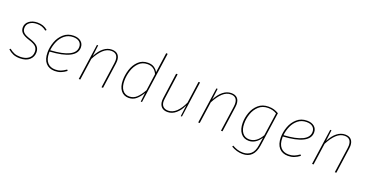

<svg xmlns="http://www.w3.org/2000/svg" viewBox="-37 -1573 4984 2607"><g transform="rotate(20 2455.0 -269.5)"><path d="M402 -476 387 -462Q357 -486 326 -497.5Q295 -509 253 -509Q189 -509 148.5 -479Q108 -449 108 -398Q108 -359 134.5 -333.5Q161 -308 233 -286Q311 -261 343.5 -228.5Q376 -196 376 -143Q376 -77 327.5 -33.5Q279 10 189 10Q131 10 90.5 -7.5Q50 -25 16 -56L29 -70Q64 -41 100 -26Q136 -11 187 -11Q260 -11 306.5 -44.5Q353 -78 353 -142Q353 -188 325.5 -216Q298 -244 224 -267Q146 -292 115.5 -322.5Q85 -353 85 -398Q85 -456 133 -492.5Q181 -529 253 -529Q299 -529 335 -516Q371 -503 402 -476Z M539 -214V-196Q539 -104 580 -57.5Q621 -11 693 -11Q738 -11 772.5 -24.5Q807 -38 848 -67L860 -51Q819 -20 779.5 -5Q740 10 693 10Q610 10 563.5 -43Q517 -96 517 -195Q517 -271 545 -348Q573 -425 632 -477Q691 -529 777 -529Q842 -529 881 -497Q920 -465 920 -411Q920 -323 823 -274Q726 -225 539 -214ZM541 -234Q897 -255 897 -410Q897 -456 865.5 -482.5Q834 -509 777 -509Q705 -509 654 -468Q603 -427 575.5 -364.5Q548 -302 541 -234Z M1445 -407Q1445 -389 1442 -369L1390 0H1368L1420 -367Q1423 -388 1423 -405Q1423 -510 1326 -510Q1264 -510 1209.5 -460Q1155 -410 1106 -315L1061 0H1039L1113 -519H1131L1111 -358Q1155 -443 1210 -486Q1265 -529 1327 -529Q1385 -529 1415 -497.5Q1445 -466 1445 -407Z M2057 -733 1953 0H1935L1950 -130Q1914 -67 1869 -28.5Q1824 10 1761 10Q1690 10 1648.5 -43Q1607 -96 1607 -190Q1607 -266 1631.5 -344Q1656 -422 1711 -475.5Q1766 -529 1850 -529Q1905 -529 1940 -505Q1975 -481 1994 -445L2035 -736ZM1629 -191Q1629 -105 1664.5 -58Q1700 -11 1762 -11Q1823 -11 1867.5 -52Q1912 -93 1956 -171L1990 -416Q1948 -509 1850 -509Q1774 -509 1724.5 -459Q1675 -409 1652 -335.5Q1629 -262 1629 -191Z M2203 -115Q2203 -132 2206 -150L2257 -519H2279L2228 -150Q2225 -131 2225 -114Q2225 -63 2251.5 -37Q2278 -11 2325 -11Q2389 -11 2443 -62.5Q2497 -114 2537 -204L2581 -519H2603L2530 0H2513L2534 -164Q2499 -84 2444 -37Q2389 10 2323 10Q2266 10 2234.5 -22.5Q2203 -55 2203 -115Z M3171 -407Q3171 -389 3168 -369L3116 0H3094L3146 -367Q3149 -388 3149 -405Q3149 -510 3052 -510Q2990 -510 2935.5 -460Q2881 -410 2832 -315L2787 0H2765L2839 -519H2857L2837 -358Q2881 -443 2936 -486Q2991 -529 3053 -529Q3111 -529 3141 -497.5Q3171 -466 3171 -407Z M3739 -488 3668 5Q3640 197 3475 197Q3391 197 3311 150L3320 133Q3357 154 3393.5 165.5Q3430 177 3475 177Q3542 177 3587.5 137Q3633 97 3646 7L3663 -108Q3632 -57 3588 -28.5Q3544 0 3494 0Q3419 0 3376.5 -55Q3334 -110 3334 -203Q3334 -277 3360.5 -352Q3387 -427 3445 -478Q3503 -529 3591 -529Q3638 -529 3671.5 -518.5Q3705 -508 3739 -488ZM3357 -201Q3357 -118 3393 -69.5Q3429 -21 3494 -21Q3597 -21 3668 -144L3716 -477Q3663 -510 3591 -510Q3510 -510 3457.5 -461.5Q3405 -413 3380.5 -341.5Q3356 -270 3357 -201Z M3910 -214V-196Q3910 -104 3951 -57.5Q3992 -11 4064 -11Q4109 -11 4143.5 -24.5Q4178 -38 4219 -67L4231 -51Q4190 -20 4150.5 -5Q4111 10 4064 10Q3981 10 3934.5 -43Q3888 -96 3888 -195Q3888 -271 3916 -348Q3944 -425 4003 -477Q4062 -529 4148 -529Q4213 -529 4252 -497Q4291 -465 4291 -411Q4291 -323 4194 -274Q4097 -225 3910 -214ZM3912 -234Q4268 -255 4268 -410Q4268 -456 4236.5 -482.5Q4205 -509 4148 -509Q4076 -509 4025 -468Q3974 -427 3946.5 -364.5Q3919 -302 3912 -234Z M4816 -407Q4816 -389 4813 -369L4761 0H4739L4791 -367Q4794 -388 4794 -405Q4794 -510 4697 -510Q4635 -510 4580.5 -460Q4526 -410 4477 -315L4432 0H4410L4484 -519H4502L4482 -358Q4526 -443 4581 -486Q4636 -529 4698 -529Q4756 -529 4786 -497.5Q4816 -466 4816 -407Z"/></g></svg>

Font: FiraGO Thin
Style: Italic
Weight: 100
Italic angle: -8°
Designer: bBox Type GmbH
Foundry: bBox Type GmbH
Version: Version 1.001